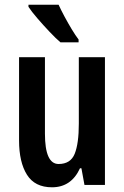

<svg xmlns="http://www.w3.org/2000/svg" viewBox="-20 -786 528 816"><path d="M426 -543V0H339L326 -71H320Q283 10 201 10Q128 10 94.5 -43.5Q61 -97 61 -189V-543H171V-218Q171 -89 229 -89Q280 -89 297.5 -132.5Q315 -176 315 -261V-543ZM229 -766Q239 -744 254 -716Q269 -688 285 -661.5Q301 -635 314 -618V-606H237Q218 -622 191 -650.5Q164 -679 139 -708Q114 -737 101 -757V-766Z"/></svg>

Font: Noto Sans Sinhala ExtraCondensed SemiBold
Style: Regular
Weight: 600
Width: 2
Designer: Jelle Bosma - Monotype Design Team
Foundry: Monotype Imaging Inc.
Version: Version 2.006; ttfautohint (v1.8.4.7-5d5b)